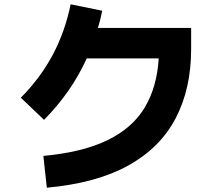

<svg xmlns="http://www.w3.org/2000/svg" viewBox="-20 -819 1040 894"><path d="M198 55 182 -93Q365 -110 481 -166.5Q597 -223 654 -318.5Q711 -414 719 -547H384Q312 -389 185 -261L77 -364Q169 -457 226 -564.5Q283 -672 309 -799L456 -769Q448 -728 436 -689H870V-591Q870 -406 798 -268.5Q726 -131 577.5 -48.5Q429 34 198 55Z"/></svg>

Font: Murecho
Style: Bold
Weight: 700
Designer: Neil Summerour
Foundry: Positype
Version: Version 1.010; ttfautohint (v1.8.3)